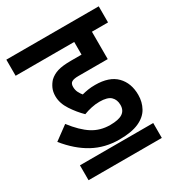

<svg xmlns="http://www.w3.org/2000/svg" viewBox="-153 -722 765 826"><g transform="rotate(-30 229.5 -309.0)"><path d="M256 -265Q236 -265 215.5 -260.5Q195 -256 177 -249Q150 -275 127 -310Q104 -345 104 -380Q104 -402 111.5 -418.5Q119 -435 131 -448Q148 -464 172 -471.5Q196 -479 239 -479H291V-542H0V-622H459V-542H379V-406H233Q211 -406 200.5 -400Q190 -394 190 -377Q190 -361 196.5 -348.5Q203 -336 210 -328Q225 -332 240.5 -334.5Q256 -337 276 -337Q346 -337 381 -301.5Q416 -266 416 -207Q416 -172 400 -143Q384 -114 347.5 -97.5Q311 -81 250 -81Q179 -81 121 -112.5Q63 -144 13 -206L81 -256Q121 -204 159.5 -179.5Q198 -155 247 -155Q289 -155 308.5 -168Q328 -181 328 -208Q328 -234 312 -249.5Q296 -265 256 -265ZM47 -70H411V4H47Z"/></g></svg>

Font: Noto Sans ExtraCondensed Medium
Style: Regular
Weight: 500
Width: 2
Designer: Monotype Design Team
Foundry: Monotype Imaging Inc.
Version: Version 2.013; ttfautohint (v1.8.4.7-5d5b)